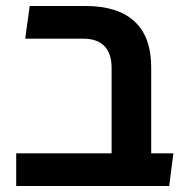

<svg xmlns="http://www.w3.org/2000/svg" viewBox="-20 -620 627 640"><path d="M352 0V-393Q352 -442 328 -466.5Q304 -491 258 -491H64L79 -600H265Q373 -600 428.5 -548.5Q484 -497 484 -396V-98Q478 -73 461.5 -48Q445 -23 427 0ZM34 0V-109H558L544 0Z"/></svg>

Font: Noto Sans Hebrew Thin SemiBold
Style: Regular
Weight: 600
Version: Version 3.001